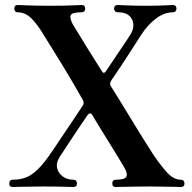

<svg xmlns="http://www.w3.org/2000/svg" viewBox="-20 -746 767 766"><path d="M31 0Q17 0 17 -13Q17 -29 31 -29Q60 -29 83.5 -38Q107 -47 131.5 -71Q156 -95 187 -141Q193 -150 209 -173.5Q225 -197 244.5 -226.5Q264 -256 282.5 -283Q301 -310 311 -326Q317 -336 310 -348Q271 -417 237.5 -472Q204 -527 183 -560.5Q162 -594 159 -599Q131 -647 106 -672Q81 -697 50 -697Q44 -697 40.5 -701.5Q37 -706 37 -711Q37 -726 50 -726Q57 -726 77.5 -725Q98 -724 125 -723.5Q152 -723 178 -723Q207 -723 234.5 -723.5Q262 -724 281.5 -725Q301 -726 306 -726Q320 -726 320 -711Q320 -706 316.5 -701.5Q313 -697 306 -697Q267 -697 262 -685Q257 -673 272 -646Q275 -642 291 -615.5Q307 -589 332 -548.5Q357 -508 387 -461Q394 -450 402 -461Q426 -497 448 -529.5Q470 -562 485 -584.5Q500 -607 502 -611Q520 -643 506 -670Q492 -697 450 -697Q443 -697 439 -701.5Q435 -706 435 -711Q435 -726 450 -726Q459 -726 487.5 -724.5Q516 -723 564 -723Q608 -723 634 -724.5Q660 -726 670 -726Q684 -726 684 -711Q684 -706 680.5 -701.5Q677 -697 670 -697Q636 -697 603 -672.5Q570 -648 544 -608Q532 -590 501.5 -542Q471 -494 424 -425Q415 -412 423 -401Q459 -344 491.5 -290Q524 -236 550.5 -194Q577 -152 591 -130Q618 -90 645 -59.5Q672 -29 701 -29Q716 -29 716 -13Q716 0 701 0Q691 0 655 -1Q619 -2 581 -2Q552 -2 521.5 -1.5Q491 -1 469 -0.5Q447 0 442 0Q428 0 428 -13Q428 -29 442 -29Q479 -29 484.5 -42Q490 -55 474 -81Q459 -107 439 -139Q419 -171 400 -202Q381 -233 366.5 -256.5Q352 -280 347 -289Q344 -294 339 -293.5Q334 -293 331 -289Q297 -240 266.5 -193.5Q236 -147 220 -123Q203 -97 208 -75.5Q213 -54 231 -41.5Q249 -29 272 -29Q287 -29 287 -13Q287 0 272 0Q263 0 232.5 -1Q202 -2 155 -2Q111 -2 76 -1Q41 0 31 0Z"/></svg>

Font: Zen Antique Soft
Style: Regular
Weight: 400
Designer: Yoshimichi Ohira
Foundry: Positype
Version: Version 1.001